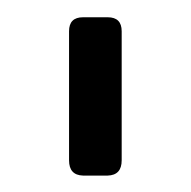

<svg xmlns="http://www.w3.org/2000/svg" viewBox="-20 -645 227 228"><path d="M62 -454.6V-607.9Q62 -624.5 78.6 -624.5H107.9Q124.5 -624.5 124.5 -607.9V-454.6Q124.5 -437 107.9 -436.5H78.6Q62 -437 62 -454.6Z"/></svg>

Font: GOSTRUS
Style: type_B
Weight: 400
Designer: Юрий и Татьяна Кривогуз
Version: Version 02.00